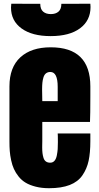

<svg xmlns="http://www.w3.org/2000/svg" viewBox="-20 -993 528 1022"><path d="M306.6 -972.7Q306.6 -973.1 460.9 -973.1Q461.9 -961.4 461.9 -956.1Q461.9 -883.8 406 -842.3Q350.1 -800.8 249.5 -800.8Q150.9 -800.8 94.7 -841.6Q38.6 -882.3 38.6 -952.6Q38.6 -962.9 40 -973.1L194.3 -972.7Q194.3 -944.3 209.5 -931.2Q224.6 -918 250.5 -918Q276.4 -918 291.5 -931.2Q306.6 -944.3 306.6 -972.7ZM241.2 8.8Q202.1 8.8 170.4 0.7Q138.7 -7.3 116.9 -20.3Q95.2 -33.2 79.3 -53Q63.5 -72.8 54.2 -93.3Q44.9 -113.8 39.3 -140.1Q33.7 -166.5 32 -189Q30.3 -211.4 30.3 -238.8V-533.2Q30.3 -634.3 88.1 -687.7Q146 -741.2 250 -741.2Q460.9 -741.2 460.9 -533.2V-480Q460.9 -380.9 459 -343.8H205.1V-241.2Q205.1 -236.3 204.8 -225.3Q204.6 -214.4 204.6 -208.5Q204.6 -190.9 206.1 -178.5Q207.5 -166 211.4 -153.1Q215.3 -140.1 224.4 -133.5Q233.4 -127 247.1 -127Q261.2 -127 270 -137Q278.8 -147 282.5 -165.8Q286.1 -184.6 287.1 -199.2Q288.1 -213.9 288.1 -235.8Q288.1 -278.8 287.1 -282.7H460.9V-241.2Q460.9 -180.2 451.7 -137.2Q442.4 -94.2 418.7 -59.8Q395 -25.4 351.1 -8.3Q307.1 8.8 241.2 8.8ZM248 -609.9Q234.4 -609.9 225.1 -602.8Q215.8 -595.7 211.4 -581.5Q207 -567.4 205.6 -552.5Q204.1 -537.6 204.1 -516.1Q204.1 -505.9 204.6 -485.4Q205.1 -464.8 205.1 -454.6H287.1V-530.8Q287.1 -609.9 248 -609.9Z"/></svg>

Font: Anton
Style: Regular
Weight: 400
Foundry: vernon adams
Version: Version 1.000